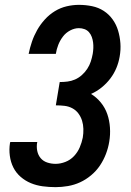

<svg xmlns="http://www.w3.org/2000/svg" viewBox="-20 -763 540 791"><path d="M209 8Q182 8 156 4.5Q130 1 107 -8.5Q84 -18 65 -34.5Q46 -51 35 -73Q24 -95 20.5 -121Q17 -147 21 -173Q22 -175 22 -176Q22 -177 22 -178H134Q134 -177 133.5 -176.5Q133 -176 133 -176Q130 -158 133.5 -141Q137 -124 147.5 -111.5Q158 -99 174.5 -93.5Q191 -88 209 -88Q229 -88 249.5 -96Q270 -104 285 -120Q300 -136 308.5 -156Q317 -176 321 -196Q324 -214 323.5 -232Q323 -250 318 -266Q313 -282 303 -295.5Q293 -309 278 -317Q263 -325 245.5 -327Q228 -329 210 -329L226 -425Q242 -425 258 -427Q274 -429 289 -435.5Q304 -442 317 -453.5Q330 -465 339.5 -479.5Q349 -494 354 -509.5Q359 -525 362 -541Q364 -553 364.5 -565Q365 -577 363.5 -588.5Q362 -600 358 -611Q354 -622 346.5 -630.5Q339 -639 328 -643Q317 -647 305 -647Q287 -647 269 -637.5Q251 -628 239 -612Q227 -596 220 -578Q213 -560 210 -541H98Q103 -566 111.5 -591Q120 -616 133 -639Q146 -662 164.5 -682.5Q183 -703 206 -717Q229 -731 254.5 -737Q280 -743 305 -743Q333 -743 359.5 -737.5Q386 -732 407.5 -718Q429 -704 444 -683Q459 -662 466.5 -637Q474 -612 476 -585Q478 -558 473 -530Q469 -506 459.5 -483Q450 -460 434.5 -439.5Q419 -419 398.5 -402.5Q378 -386 355 -376Q378 -362 395.5 -340.5Q413 -319 422 -293Q431 -267 433 -237.5Q435 -208 430 -179Q426 -154 416.5 -129Q407 -104 392 -81.5Q377 -59 355.5 -41Q334 -23 310 -12Q286 -1 260 3.5Q234 8 209 8Z"/></svg>

Font: Iosevka SS04 Oblique
Style: Bold
Weight: 700
Italic angle: -9°
Monospace: yes
Designer: Belleve Invis
Foundry: Belleve Invis
Version: Version 19.0.0; ttfautohint (v1.8.4)